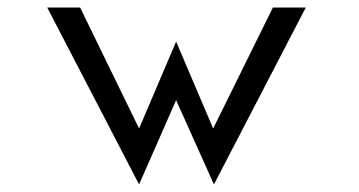

<svg xmlns="http://www.w3.org/2000/svg" viewBox="-20 -471 951 508"><path d="M348 -131 192 -451H105L348 17L446 -206L546 17L789 -451H702L544 -131L446 -361Z"/></svg>

Font: Charger Monospace
Style: Regular
Weight: 400
Designer: Jasper
Foundry: Cannot Into Space Fonts
Version: Version 0.980